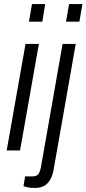

<svg xmlns="http://www.w3.org/2000/svg" viewBox="-20 -743 427 948"><path d="M123 -636 138 -723H203L189 -636ZM13 0 106 -526H172L79 0ZM306 -636 321 -723H387L372 -636ZM152 185Q143 185 132 184Q121 183 111 180.5Q101 178 96 176L104 128H138Q160 128 168.5 118Q177 108 182 83L289 -526H354L245 93Q240 123 228 144Q216 165 197.5 175Q179 185 152 185Z"/></svg>

Font: Archivo Condensed Light
Style: Italic
Weight: 300
Width: 3
Italic angle: -10°
Designer: Hector Gatti
Foundry: Omnibus-Type
Version: Version 2.001